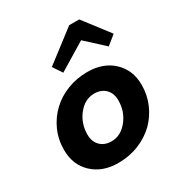

<svg xmlns="http://www.w3.org/2000/svg" viewBox="-179 -887 973 1031"><g transform="rotate(-30 307.0 -371.5)"><path d="M39 -191Q39 -256 64 -311.5Q89 -367 132 -407Q174 -447 232 -469.5Q290 -492 356 -492Q454 -492 514.5 -435Q575 -378 575 -286Q575 -224 551.5 -169.5Q528 -115 488 -75Q445 -33 386 -9Q327 15 258 15Q160 15 99.5 -42Q39 -99 39 -191ZM189 -200Q189 -156 215 -130Q241 -104 284 -104Q342 -104 383.5 -156Q425 -208 425 -277Q425 -321 399 -347Q373 -373 330 -373Q272 -373 230.5 -321Q189 -269 189 -200ZM243 -553 205 -610 398 -758H460L582 -599L525 -553L413 -656Z"/></g></svg>

Font: Intel One Mono
Style: Bold Italic
Weight: 700
Italic angle: -16°
Monospace: yes
Designer: Fred Shallcrass
Foundry: Frere-Jones Type LLC
Version: Version 1.400;hotconv 1.1.0;makeotfexe 2.6.0;FJTRelease1.4